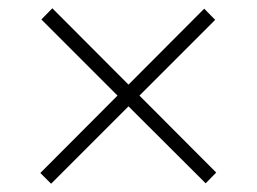

<svg xmlns="http://www.w3.org/2000/svg" viewBox="-20 -566 620 464"><path d="M477 -123 290.5 -309 103.5 -122 77.5 -148 264 -335 80 -519 106.5 -546 290.5 -361.5 473.5 -545 500 -518 317 -335 502.5 -149Z"/></svg>

Font: Lato 2
Style: Regular
Weight: 300
Designer: Lukasz Dziedzic with Adam Twardoch and Botio Nikoltchev
Foundry: tyPoland Lukasz Dziedzic
Version: Version 2.015; 2015-08-06; http://www.latofonts.com/